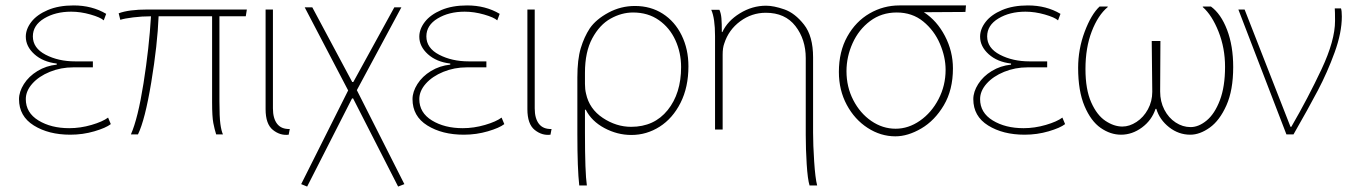

<svg xmlns="http://www.w3.org/2000/svg" viewBox="-20 -504 4971 707"><path d="M189 -270Q138 -276 106.5 -304.5Q75 -333 75 -369Q75 -397 95.5 -423.5Q116 -450 156 -467Q196 -484 251 -484Q319 -484 371 -453L362 -429Q350 -440 313.5 -450.5Q277 -461 242 -461Q184 -461 142.5 -436Q101 -411 101 -370Q101 -327 148 -302.5Q195 -278 257 -278H322V-256H250Q204 -256 163.5 -239.5Q123 -223 99 -196Q75 -169 75 -139Q75 -89 121.5 -60.5Q168 -32 235 -32Q276 -32 317 -44Q358 -56 378 -71L388 -47Q370 -33 327.5 -20.5Q285 -8 239 -8Q159 -8 104.5 -42Q50 -76 50 -139Q50 -166 68 -194.5Q86 -223 118 -242.5Q150 -262 189 -266Z M788 -131Q788 -73 791.5 -47.5Q795 -22 801 -9H776Q770 -28 765.5 -51Q761 -74 761 -127V-444H564Q560 -340 537 -201Q514 -62 488 -9H462Q488 -68 508.5 -197.5Q529 -327 536 -444Q503 -444 470.5 -440Q438 -436 423 -431L417 -455Q454 -469 524 -469H889L885 -444H788Z M985 -105Q985 -68 1000.5 -48Q1016 -28 1047 -29L1043 -8Q1012 -4 985 -25.5Q958 -47 958 -102V-469H985Z M1102 -477H1130L1277 -202H1281L1432 -477H1458L1294 -172L1469 174L1446 183L1280 -142L1276 -141L1111 183L1089 174L1262 -171Z M1638 -270Q1587 -276 1555.5 -304.5Q1524 -333 1524 -369Q1524 -397 1544.5 -423.5Q1565 -450 1605 -467Q1645 -484 1700 -484Q1768 -484 1820 -453L1811 -429Q1799 -440 1762.5 -450.5Q1726 -461 1691 -461Q1633 -461 1591.5 -436Q1550 -411 1550 -370Q1550 -327 1597 -302.5Q1644 -278 1706 -278H1771V-256H1699Q1653 -256 1612.5 -239.5Q1572 -223 1548 -196Q1524 -169 1524 -139Q1524 -89 1570.5 -60.5Q1617 -32 1684 -32Q1725 -32 1766 -44Q1807 -56 1827 -71L1837 -47Q1819 -33 1776.5 -20.5Q1734 -8 1688 -8Q1608 -8 1553.5 -42Q1499 -76 1499 -139Q1499 -166 1517 -194.5Q1535 -223 1567 -242.5Q1599 -262 1638 -266Z M1949 -105Q1949 -68 1964.5 -48Q1980 -28 2011 -29L2007 -8Q1976 -4 1949 -25.5Q1922 -47 1922 -102V-469H1949Z M2134 -15Q2134 132 2141 179H2113Q2106 118 2106 -10V-219Q2106 -285 2118.5 -326.5Q2131 -368 2152 -400Q2175 -433 2220.5 -457.5Q2266 -482 2318 -482Q2376 -482 2420.5 -453.5Q2465 -425 2490 -374Q2515 -323 2515 -260Q2515 -183 2486 -125.5Q2457 -68 2409 -37.5Q2361 -7 2305 -7Q2253 -7 2205.5 -32.5Q2158 -58 2137 -100H2134ZM2134 -195Q2134 -175 2138 -159Q2150 -103 2199.5 -70Q2249 -37 2304 -37Q2389 -37 2438.5 -98.5Q2488 -160 2488 -257Q2488 -310 2467 -356Q2446 -402 2406 -430Q2366 -458 2311 -458Q2269 -458 2228.5 -435.5Q2188 -413 2161 -363Q2134 -313 2134 -236Z M2640 -386Q2659 -427 2704.5 -455Q2750 -483 2801 -483Q2829 -483 2868 -469.5Q2907 -456 2940.5 -413.5Q2974 -371 2974 -293V-15Q2974 29 2978 90.5Q2982 152 2989 179H2961Q2954 156 2950.5 100.5Q2947 45 2947 -7V-290Q2947 -359 2909 -408Q2871 -457 2800 -457Q2748 -457 2705.5 -425.5Q2663 -394 2647 -344Q2641 -328 2641 -303V-27H2613V-371Q2613 -437 2599 -468H2629Q2635 -455 2636.5 -436.5Q2638 -418 2638 -386Z M3535 -460 3382 -459Q3430 -428 3459.5 -371.5Q3489 -315 3489 -252Q3489 -173 3455.5 -116.5Q3422 -60 3372.5 -31Q3323 -2 3277 -2Q3223 -2 3175 -33Q3127 -64 3098 -118Q3069 -172 3069 -239Q3069 -314 3100 -369.5Q3131 -425 3182 -454.5Q3233 -484 3292 -484H3416H3505H3537ZM3462 -247Q3462 -294 3441 -343Q3420 -392 3379.5 -425Q3339 -458 3282 -458Q3226 -458 3184 -426.5Q3142 -395 3119.5 -345Q3097 -295 3097 -242Q3097 -184 3122 -135.5Q3147 -87 3188.5 -58.5Q3230 -30 3278 -30Q3325 -30 3367.5 -59.5Q3410 -89 3436 -139Q3462 -189 3462 -247Z M3703 -270Q3652 -276 3620.5 -304.5Q3589 -333 3589 -369Q3589 -397 3609.5 -423.5Q3630 -450 3670 -467Q3710 -484 3765 -484Q3833 -484 3885 -453L3876 -429Q3864 -440 3827.5 -450.5Q3791 -461 3756 -461Q3698 -461 3656.5 -436Q3615 -411 3615 -370Q3615 -327 3662 -302.5Q3709 -278 3771 -278H3836V-256H3764Q3718 -256 3677.5 -239.5Q3637 -223 3613 -196Q3589 -169 3589 -139Q3589 -89 3635.5 -60.5Q3682 -32 3749 -32Q3790 -32 3831 -44Q3872 -56 3892 -71L3902 -47Q3884 -33 3841.5 -20.5Q3799 -8 3753 -8Q3673 -8 3618.5 -42Q3564 -76 3564 -139Q3564 -166 3582 -194.5Q3600 -223 3632 -242.5Q3664 -262 3703 -266Z M4252 -167Q4252 -130 4267.5 -100Q4283 -70 4309 -53Q4335 -36 4364 -36Q4394 -36 4423.5 -60.5Q4453 -85 4472 -135Q4491 -185 4491 -258Q4491 -327 4467 -387.5Q4443 -448 4409 -478V-480H4439Q4476 -453 4498.5 -394Q4521 -335 4521 -257Q4521 -172 4496 -116Q4471 -60 4434.5 -34Q4398 -8 4363 -8Q4320 -8 4285 -35.5Q4250 -63 4238 -103H4235Q4221 -61 4185 -34.5Q4149 -8 4108 -8Q4069 -8 4033 -33Q3997 -58 3973.5 -113.5Q3950 -169 3950 -254Q3950 -323 3974 -387Q3998 -451 4029 -480H4059V-478Q4023 -448 4000 -388Q3977 -328 3977 -250Q3977 -175 3998 -127.5Q4019 -80 4050.5 -59Q4082 -38 4113 -38Q4139 -38 4165 -55Q4191 -72 4207 -101.5Q4223 -131 4223 -166L4221 -353H4253Z M4563 -469 4732 -37H4735Q4797 -144 4846.5 -249.5Q4896 -355 4896 -427Q4896 -463 4895 -473H4918Q4921 -464 4921 -443Q4921 -384 4894.5 -311Q4868 -238 4833 -171.5Q4798 -105 4743 -9H4717L4540 -469Z"/></svg>

Font: LINE Seed Sans KR Thin
Style: Regular
Weight: 250
Designer: LINE BX Design & Sandoll Inc & Dalton Maag Ltd
Foundry: Sandoll Inc.
Version: Version 1.000